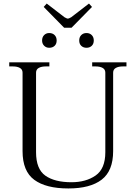

<svg xmlns="http://www.w3.org/2000/svg" viewBox="-20 -1051 764 1081"><path d="M226 -1012 243 -1031 343 -954Q357 -946 362 -946Q367 -946 381 -954L481 -1031L498 -1012L383 -895H341ZM217 -823Q217 -842 228.5 -853.5Q240 -865 257 -865Q276 -865 287.5 -853.5Q299 -842 299 -823Q299 -804 287.5 -793Q276 -782 257 -782Q240 -782 228.5 -793.5Q217 -805 217 -823ZM426 -823Q426 -842 437.5 -853.5Q449 -865 467 -865Q485 -865 496.5 -853.5Q508 -842 508 -823Q508 -804 496.5 -793Q485 -782 467 -782Q449 -782 437.5 -793Q426 -804 426 -823ZM107 -200V-642Q107 -660 92 -668.5Q77 -677 53 -677H32V-700H258V-677H237Q213 -677 198 -668.5Q183 -660 183 -642V-194Q183 -99 235.5 -62Q288 -25 382 -25Q464 -25 518.5 -63Q573 -101 573 -194V-642Q573 -660 558 -668.5Q543 -677 519 -677H499V-700H692V-677H671Q647 -677 632 -668.5Q617 -660 617 -642V-200Q617 -89 552.5 -39.5Q488 10 365 10Q239 10 173 -38.5Q107 -87 107 -200Z"/></svg>

Font: Taviraj Light
Style: Regular
Weight: 300
Designer: Katatrad Team
Foundry: CadsonDemak
Version: Version 1.001